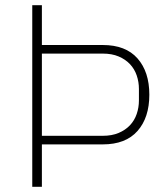

<svg xmlns="http://www.w3.org/2000/svg" viewBox="-20 -718 637 738"><path d="M104 0V-698H141V-545H375Q463 -545 508.5 -493.5Q554 -442 554 -354Q554 -266 508.5 -214.5Q463 -163 375 -163H141V0ZM141 -196H375Q410 -196 436 -207Q462 -218 479.5 -236.5Q497 -255 505.5 -280Q514 -305 514 -332V-376Q514 -403 505.5 -428Q497 -453 479.5 -471.5Q462 -490 436 -501Q410 -512 375 -512H141Z"/></svg>

Font: IBM Plex Sans Thai ExtraLight
Style: Regular
Weight: 200
Designer: Mike Abbink, Paul van der Laan, Pieter van Rosmalen, Ben Mitchell, Mark Frömberg
Foundry: Bold Monday
Version: Version 1.1